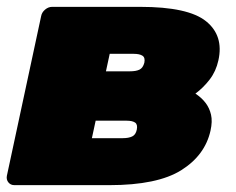

<svg xmlns="http://www.w3.org/2000/svg" viewBox="-25 -540 689 560"><path d="M17 0Q6 0 -0.5 -8Q-7 -16 -5 -27L95 -493Q97 -504 106.5 -512Q116 -520 127 -520H384Q524 -520 576 -478Q628 -436 612 -364Q605 -332 586.5 -308Q568 -284 545 -267Q563 -255 574.5 -240Q586 -225 590.5 -205.5Q595 -186 589 -159Q573 -87 503.5 -43.5Q434 0 294 0ZM243 -137H333Q350 -137 360.5 -142Q371 -147 374 -162Q377 -177 369 -182.5Q361 -188 344 -188H254ZM284 -332H354Q372 -332 382 -337Q392 -342 396 -357Q399 -372 390.5 -377.5Q382 -383 365 -383H295Z"/></svg>

Font: Rubik Black
Style: Italic
Weight: 900
Italic angle: -12°
Designer: Hubert and Fischer
Foundry: Hubert and Fischer
Version: Version 2.300;gftools[0.9.30]